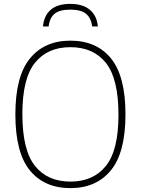

<svg xmlns="http://www.w3.org/2000/svg" viewBox="-20 -958 724 987"><path d="M59 -370Q59 -566 134 -657.5Q209 -749 342 -749Q476 -749 550.5 -657.8Q625 -566.5 625 -370Q625 -174 550 -82.5Q475 9 342 9Q208 9 133.5 -82.2Q59 -173.5 59 -370ZM589 -368Q589 -553.5 524.5 -634.5Q460 -715.5 342 -715.5Q224.5 -715.5 159.8 -635.2Q95 -555 95 -372Q95 -186.5 159.5 -105.5Q224 -24.5 342 -24.5Q459.5 -24.5 524.2 -104.8Q589 -185 589 -368ZM341 -938Q406.5 -938 442.5 -907.2Q478.5 -876.5 483 -822H454Q448 -866 422 -887.2Q396 -908.5 341 -908.5Q286 -908.5 260.5 -887.2Q235 -866 230 -822H201Q205.5 -877 240.5 -907.5Q275.5 -938 341 -938Z"/></svg>

Font: Encode Sans Thin
Style: Regular
Weight: 250
Designer: Multiple Designers
Foundry: Impallari Type
Version: Version 2.000